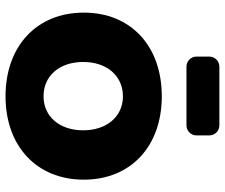

<svg xmlns="http://www.w3.org/2000/svg" viewBox="-78 -710 794 677"><g transform="rotate(90 318.5 -371.0)"><path d="M457 -667V-713C457 -732 441 -748 422 -748H214C195 -748 179 -732 179 -713V-667C179 -648 195 -632 214 -632H422C441 -632 457 -648 457 -667ZM319 -545C142 -545 24 -436 24 -270C24 -104 142 6 319 6C495 6 613 -104 613 -270C613 -436 495 -545 319 -545ZM319 -408C390 -408 439 -351 439 -268C439 -184 390 -128 319 -128C247 -128 198 -184 198 -268C198 -351 247 -408 319 -408Z"/></g></svg>

Font: Trueno
Style: RoundBd
Weight: 700
Designer: Julieta Ulanovsky, Jasper
Foundry: Julieta Ulanovsky, Cannot Into Space Fonts
Version: Version 3.001